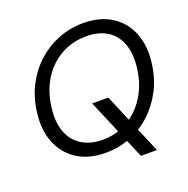

<svg xmlns="http://www.w3.org/2000/svg" viewBox="-140 -845 1049 1072"><g transform="rotate(-20 384.0 -308.5)"><path d="M517 95 361 -273H457L612 95ZM339 12Q240 12 171.5 -32Q103 -76 72 -154Q41 -232 55 -334Q65 -416 100.5 -485.5Q136 -555 191.5 -605.5Q247 -656 317 -684Q387 -712 466 -712Q566 -712 634.5 -668Q703 -624 733.5 -546Q764 -468 750 -366Q739 -283 703.5 -214.5Q668 -146 613 -95Q558 -44 488.5 -16Q419 12 339 12ZM351 -62Q409 -62 461.5 -83.5Q514 -105 556 -145Q598 -185 626 -241Q654 -297 663 -365Q675 -450 654 -511Q633 -572 583 -604.5Q533 -637 456 -637Q395 -637 342 -616Q289 -595 246.5 -555Q204 -515 177 -459.5Q150 -404 141 -335Q129 -250 150.5 -189Q172 -128 223.5 -95Q275 -62 351 -62Z"/></g></svg>

Font: DM Sans 36pt
Style: Italic
Weight: 400
Italic angle: -10°
Designer: Colophon Foundry, Jonny Pinhorn
Foundry: Colophon Foundry
Version: Version 4.004;gftools[0.9.30]